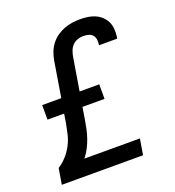

<svg xmlns="http://www.w3.org/2000/svg" viewBox="-135 -849 869 955"><g transform="rotate(-20 300.0 -371.5)"><path d="M29 0 43 -84Q68 -100 88 -122.5Q108 -145 121.5 -171Q135 -197 141.5 -224.5Q148 -252 153 -279L161 -329H73V-406H174L205 -596Q209 -617 217 -638Q225 -659 239 -677Q253 -695 271.5 -708Q290 -721 311 -729Q332 -737 353.5 -740Q375 -743 396 -743Q417 -743 437 -740Q457 -737 475 -729Q493 -721 507.5 -707.5Q522 -694 530 -676.5Q538 -659 539.5 -638.5Q541 -618 538 -597L536 -589H440L441 -593Q443 -607 441 -620Q439 -633 430.5 -642.5Q422 -652 409 -655.5Q396 -659 382 -659Q367 -659 352 -654Q337 -649 325.5 -637.5Q314 -626 308.5 -611.5Q303 -597 300 -582L271 -406H375V-329H258L248 -266Q244 -242 239 -218.5Q234 -195 226 -171.5Q218 -148 206.5 -126Q195 -104 179 -84H473L459 0Z"/></g></svg>

Font: Iosevka Custom Medium Oblique
Style: Regular
Weight: 500
Italic angle: -9°
Designer: Belleve Invis
Foundry: Belleve Invis
Version: Version 27.0.1